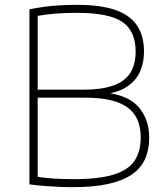

<svg xmlns="http://www.w3.org/2000/svg" viewBox="-20 -767 680 792"><path d="M282 5Q250.5 5 222.5 3.8Q194.5 2.5 165.5 0.2Q136.5 -2 101.5 -6.5V-728.5Q133 -735 163 -739Q193 -743 226 -745Q259 -747 299 -747Q395.5 -747 456.2 -725.8Q517 -704.5 545.5 -661.5Q574 -618.5 574 -554Q574 -509 557.8 -472Q541.5 -435 505 -410.2Q468.5 -385.5 408 -377.5L410 -385.5Q509 -375.5 552.2 -324.8Q595.5 -274 595.5 -199Q595.5 -149 578.2 -110.8Q561 -72.5 523.5 -47Q486 -21.5 426.2 -8.2Q366.5 5 282 5ZM283 -28Q388.5 -28 449.2 -47Q510 -66 535.2 -104.2Q560.5 -142.5 560.5 -200Q560.5 -285 505 -324.5Q449.5 -364 333.5 -364H127.5V-397H323.5Q398 -397 446 -413.8Q494 -430.5 516.8 -465.2Q539.5 -500 539.5 -554Q539.5 -640 484 -677Q428.5 -714 299 -714Q245.5 -714 207.2 -710.8Q169 -707.5 135.5 -701.5V-37.5Q170 -32.5 204.8 -30.2Q239.5 -28 283 -28Z"/></svg>

Font: Encode Sans SC SemiExpanded Thin
Style: Regular
Weight: 250
Width: 6
Designer: Multiple Designers
Foundry: Impallari Type
Version: Version 3.002